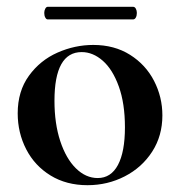

<svg xmlns="http://www.w3.org/2000/svg" viewBox="-20 -531 529 564"><path d="M32 -198Q32 -263 65 -308.5Q98 -354 149 -376.5Q200 -399 254 -399Q316 -399 362 -370Q408 -341 432.5 -293.5Q457 -246 457 -192Q457 -132 427 -85.5Q397 -39 346.5 -13Q296 13 237 13Q175 13 128.5 -15.5Q82 -44 57 -92.5Q32 -141 32 -198ZM347 -157Q347 -227 329 -277Q311 -327 282 -352.5Q253 -378 220 -378Q140 -378 140 -235Q140 -168 157 -116.5Q174 -65 203 -36.5Q232 -8 267 -8Q306 -8 326.5 -46.5Q347 -85 347 -157ZM110 -493Q110 -500 113 -505.5Q116 -511 120 -511H371Q376 -511 379 -505.5Q382 -500 382 -493Q382 -485 379 -479.5Q376 -474 371 -474H120Q116 -474 113 -479.5Q110 -485 110 -493Z"/></svg>

Font: Cormorant Infant
Style: Bold
Weight: 700
Designer: Christian Thalmann (Catharsis Fonts)
Foundry: Catharsis Fonts
Version: Version 4.000